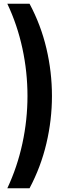

<svg xmlns="http://www.w3.org/2000/svg" viewBox="-20 -800 371 1020"><path d="M137 200Q197 87 226.5 -38Q256 -163 256 -290Q256 -418 226.5 -543Q197 -668 137 -780H19Q72 -668 99 -543Q126 -418 126 -290Q126 -163 99 -38Q72 87 19 200Z"/></svg>

Font: Jost SemiBold
Style: Regular
Weight: 600
Version: Version 3.710